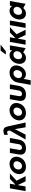

<svg xmlns="http://www.w3.org/2000/svg" viewBox="2649 -3519 1039 6377"><g transform="rotate(-90 3168.5 -330.5)"><path d="M255 -521H101L9 0H163L209 -261L334 0H507L356 -301L593 -521H414L222 -334Z M1149 -262Q1153 -283 1153 -308Q1153 -372 1123 -423Q1093 -474 1038 -503.5Q983 -533 911 -533Q830 -533 758.5 -496.5Q687 -460 639 -397.5Q591 -335 578 -260Q574 -237 574 -211Q574 -148 603.5 -97Q633 -46 687.5 -17Q742 12 814 12Q905 12 976 -23Q1047 -58 1091 -120Q1135 -182 1149 -262ZM1001 -295Q1001 -278 998 -260Q986 -202 941 -160Q896 -118 838 -118Q788 -118 757.5 -151Q727 -184 727 -234Q727 -278 748 -317Q769 -356 806 -379.5Q843 -403 887 -403Q944 -403 972.5 -373Q1001 -343 1001 -295Z M1619 -522 1568 -228Q1560 -182 1529.5 -151Q1499 -120 1454 -120Q1378 -120 1378 -196Q1378 -212 1381 -228L1432 -522H1278L1227 -231Q1221 -197 1221 -168Q1221 -79 1275 -33.5Q1329 12 1432 12Q1551 12 1626 -49Q1701 -110 1722 -234L1773 -522Z M1722 0H1885L2068 -354L2129 0H2288L2168 -554Q2155 -614 2141.5 -650.5Q2128 -687 2098 -712Q2068 -737 2014 -737Q1952 -737 1874 -703L1885 -584Q1912 -599 1931 -607Q1950 -615 1969 -615Q1986 -615 1998 -599Q2010 -583 2016 -561Q2022 -539 2021 -524V-523Z M2933 -262Q2937 -283 2937 -308Q2937 -372 2907 -423Q2877 -474 2822 -503.5Q2767 -533 2695 -533Q2614 -533 2542.5 -496.5Q2471 -460 2423 -397.5Q2375 -335 2362 -260Q2358 -237 2358 -211Q2358 -148 2387.5 -97Q2417 -46 2471.5 -17Q2526 12 2598 12Q2689 12 2760 -23Q2831 -58 2875 -120Q2919 -182 2933 -262ZM2785 -295Q2785 -278 2782 -260Q2770 -202 2725 -160Q2680 -118 2622 -118Q2572 -118 2541.5 -151Q2511 -184 2511 -234Q2511 -278 2532 -317Q2553 -356 2590 -379.5Q2627 -403 2671 -403Q2728 -403 2756.5 -373Q2785 -343 2785 -295Z M3403 -522 3352 -228Q3344 -182 3313.5 -151Q3283 -120 3238 -120Q3162 -120 3162 -196Q3162 -212 3165 -228L3216 -522H3062L3011 -231Q3005 -197 3005 -168Q3005 -79 3059 -33.5Q3113 12 3216 12Q3335 12 3410 -49Q3485 -110 3506 -234L3557 -522Z M4028 -262Q4030 -280 4030 -288Q4030 -338 4001 -370.5Q3972 -403 3921 -403Q3866 -403 3821 -362Q3776 -321 3765 -258Q3763 -249 3763 -231Q3763 -181 3792.5 -149.5Q3822 -118 3872 -118Q3938 -118 3977.5 -158.5Q4017 -199 4028 -262ZM3946 -533Q4016 -533 4070.5 -506.5Q4125 -480 4155 -430.5Q4185 -381 4185 -315Q4185 -293 4180 -261Q4167 -190 4127 -127.5Q4087 -65 4026 -27Q3965 11 3891 11Q3839 11 3801 -9Q3763 -29 3736 -72L3693 169H3539L3615 -261Q3629 -342 3677 -404Q3725 -466 3795.5 -499.5Q3866 -533 3946 -533Z M4546 -404Q4597 -404 4627 -371Q4657 -338 4657 -289Q4657 -247 4634.5 -207Q4612 -167 4574 -142.5Q4536 -118 4492 -118Q4444 -118 4417.5 -151Q4391 -184 4391 -235Q4391 -252 4394 -270Q4405 -332 4445.5 -368Q4486 -404 4546 -404ZM4850 -521H4696L4683 -445Q4657 -489 4619.5 -511Q4582 -533 4528 -533Q4455 -533 4394 -495Q4333 -457 4293.5 -394.5Q4254 -332 4241 -260Q4236 -227 4236 -202Q4236 -143 4258.5 -94Q4281 -45 4325 -16.5Q4369 12 4432 12Q4489 12 4531 -10Q4573 -32 4618 -77L4758 0ZM4546 -657H4655L4873 -830H4676Z M5119 -521H4965L4873 0H5027L5073 -261L5198 0H5371L5220 -301L5457 -521H5278L5086 -334Z M5676 -521H5522L5430 0H5584Z M6019 -404Q6070 -404 6100 -371Q6130 -338 6130 -289Q6130 -247 6107.5 -207Q6085 -167 6047 -142.5Q6009 -118 5965 -118Q5917 -118 5890.5 -151Q5864 -184 5864 -235Q5864 -252 5867 -270Q5878 -332 5918.5 -368Q5959 -404 6019 -404ZM6323 -521H6169L6156 -445Q6130 -489 6092.5 -511Q6055 -533 6001 -533Q5928 -533 5867 -495Q5806 -457 5766.5 -394.5Q5727 -332 5714 -260Q5709 -227 5709 -202Q5709 -143 5731.5 -94Q5754 -45 5798 -16.5Q5842 12 5905 12Q5962 12 6004 -10Q6046 -32 6091 -77L6231 0Z"/></g></svg>

Font: Geom Bold
Style: Bold Italic
Weight: 700
Italic angle: -10°
Version: Version 1.102